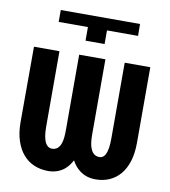

<svg xmlns="http://www.w3.org/2000/svg" viewBox="-81 -781 763 862"><g transform="rotate(10 300.0 -350.0)"><path d="M126.5 -711.4V-657.2H259.8V-595.2H346.7V-657.2H488.3L487.8 -711.4ZM566.9 -528.3H450.2V-184.1Q450.2 -158.2 447.3 -139.4Q444.3 -120.6 438.5 -109.4Q433.6 -100.1 427 -95.7Q420.4 -91.3 412.1 -91.3Q397.5 -91.3 387.2 -99.1Q377 -106.9 371.1 -122.6Q366.7 -132.8 364.5 -148.4Q362.3 -164.1 362.3 -184.1V-528.3H242.7V-184.1Q242.7 -165.5 241.2 -151.1Q239.7 -136.7 236.3 -126Q231 -108.9 220.7 -100.1Q210.4 -91.3 195.8 -91.3Q186 -91.3 178.2 -96.4Q170.4 -101.6 165 -111.8Q159.2 -123 156 -141.1Q152.8 -159.2 152.8 -184.1V-528.3H36.6L36.1 -184.1Q36.1 -136.2 48.1 -99.9Q60.1 -63.5 81.1 -39.1Q102.1 -14.6 131.3 -2.2Q160.6 10.3 195.8 10.3Q217.8 10.3 237.1 3.4Q256.3 -3.4 271.5 -16.6Q280.3 -24.4 288.1 -34.7Q295.9 -44.9 302.2 -57.1Q309.1 -43.9 317.9 -33.2Q326.7 -22.5 337.4 -14.2Q352.5 -2 371.3 4.2Q390.1 10.3 412.1 10.3Q446.3 10.3 474.6 -2.2Q502.9 -14.6 523.9 -39.1Q544.4 -63.5 555.7 -99.9Q566.9 -136.2 566.9 -184.1Z"/></g></svg>

Font: Roboto Mono SemiBold
Style: Regular
Weight: 600
Monospace: yes
Designer: Google
Version: Version 3.000